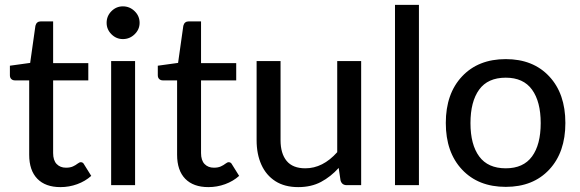

<svg xmlns="http://www.w3.org/2000/svg" viewBox="-20 -758 2374 786"><path d="M227.5 8Q166 8 132.8 -26.2Q99.5 -60.5 99.5 -124.5V-429H40.5Q32 -429 26.2 -434.5Q20.5 -440 20.5 -450V-489L103.5 -500.5L125 -652.5Q129.5 -670.5 147.5 -670.5H197.5V-499.5H341.5V-429H197.5V-131.5Q197.5 -101.5 212 -86.5Q226.5 -71.5 250 -71.5Q267.5 -71.5 278.8 -76.8Q290 -82 297.5 -88Q305 -94 311 -94Q320 -94 324.5 -84.5L353.5 -38Q329 -16 296 -4Q263 8 227.5 8Z M533 0H435V-508H533ZM483 -598Q456 -598 436.2 -617.8Q416.5 -637.5 416.5 -664.5Q416.5 -692.5 436.2 -712.2Q456 -732 483 -732Q511 -732 531.2 -712.2Q551.5 -692.5 551.5 -664.5Q551.5 -637.5 531.2 -617.8Q511 -598 483 -598Z M833 8Q771.5 8 738.2 -26.2Q705 -60.5 705 -124.5V-429H646Q637.5 -429 631.8 -434.5Q626 -440 626 -450V-489L709 -500.5L730.5 -652.5Q735 -670.5 753 -670.5H803V-499.5H947V-429H803V-131.5Q803 -101.5 817.5 -86.5Q832 -71.5 855.5 -71.5Q873 -71.5 884.2 -76.8Q895.5 -82 903 -88Q910.5 -94 916.5 -94Q925.5 -94 930 -84.5L959 -38Q934.5 -16 901.5 -4Q868.5 8 833 8Z M1201 8Q1145.5 8 1107.5 -16.2Q1069.5 -40.5 1050 -83.8Q1030.5 -127 1030.5 -184V-508H1128.5V-184Q1128.5 -129.5 1153.5 -99.2Q1178.5 -69 1230 -69Q1301.5 -69 1360.5 -135V-508H1458.5V0H1399.5Q1379.5 0 1374 -19.5L1366.5 -70.5Q1334 -34.5 1294 -13.2Q1254 8 1201 8Z M1695 0H1597V-738H1695Z M2050.5 7Q1938 7 1871.5 -63.8Q1805 -134.5 1805 -254.5Q1805 -374.5 1871.5 -445.2Q1938 -516 2050.5 -516Q2162.5 -516 2228.5 -445.2Q2294.5 -374.5 2294.5 -254.5Q2294.5 -134.5 2228.5 -63.8Q2162.5 7 2050.5 7ZM2050.5 -69Q2122.5 -69 2158 -117.5Q2193.5 -166 2193.5 -254Q2193.5 -342 2158 -391Q2122.5 -440 2050.5 -440Q1977 -440 1941.5 -391Q1906 -342 1906 -254Q1906 -166 1941.8 -117.5Q1977.5 -69 2050.5 -69Z"/></svg>

Font: Verano Sans Medium
Style: Regular
Weight: 500
Designer: Lukasz Dziedzic with Adam Twardoch and Botio Nikoltchev
Foundry: tyPoland Lukasz Dziedzic
Version: Version 3.001;December 28, 2019;FontCreator 12.0.0.2547 64-b